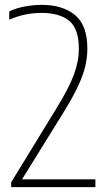

<svg xmlns="http://www.w3.org/2000/svg" viewBox="-20 -769 442 789"><path d="M26 0V-20L217 -332Q263.5 -408 283.8 -462.8Q304 -517.5 304 -569Q304 -651.5 264 -683.8Q224 -716 151 -716Q81.5 -716 18 -688V-722Q43.5 -735 80 -742Q116.5 -749 151 -749Q238 -749 288.5 -707Q339 -665 339 -569Q339 -531.5 329.8 -494.2Q320.5 -457 299.8 -413Q279 -369 244 -312L70.5 -32H372V0Z"/></svg>

Font: Encode Sans Condensed Thin
Style: Regular
Weight: 100
Width: 3
Designer: Multiple Designers
Foundry: Impallari Type
Version: Version 3.000; ttfautohint (v1.8.3) -l 8 -r 50 -G 200 -x 14 